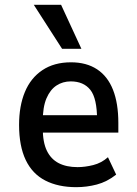

<svg xmlns="http://www.w3.org/2000/svg" viewBox="-20 -766 569 795"><path d="M296 9Q221 9 167.5 -18.5Q114 -46 86.5 -103.5Q59 -161 59 -249Q59 -327 83 -385Q107 -443 155.5 -475.5Q204 -508 274 -508Q338 -508 382 -479Q426 -450 448 -394Q470 -338 470 -257V-217H139V-289H398L382 -269Q382 -359 354 -394Q326 -429 273 -429Q240 -429 214 -412Q188 -395 172.5 -359Q157 -323 157 -263V-236Q157 -177 174 -142Q191 -107 223 -90.5Q255 -74 301 -74Q332 -74 366 -82.5Q400 -91 427 -115L461 -43Q423 -13 381 -2Q339 9 296 9ZM237 -564 120 -746H233L317 -564Z"/></svg>

Font: Nunito Sans 7pt Condensed SemiBold
Style: Regular
Weight: 600
Width: 3
Designer: Vernon Adams
Foundry: Vernon Adams
Version: Version 3.101;gftools[0.9.27]